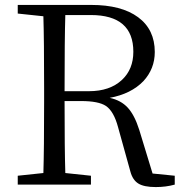

<svg xmlns="http://www.w3.org/2000/svg" viewBox="-20 -749 747 779"><path d="M612 10Q564 10 541 -4.5Q518 -19 509 -53L459 -233Q442 -297 410 -319Q380 -339 309 -339H242Q242 -141 245 -47L349 -36V0H52V-36L156 -47Q159 -142 159 -337V-392Q159 -587 156 -683L52 -694V-729H350Q473 -729 540.5 -679Q608 -629 608 -538Q608 -470 562 -420Q512 -368 425 -352Q471 -342 498.5 -312Q526 -282 545 -222L599 -45L689 -36V0Q653 10 612 10ZM242 -379H341Q426 -379 475 -425Q521 -468 521 -539Q521 -688 348 -688H245Q242 -592 242 -379Z"/></svg>

Font: Cactus Classical Serif
Style: Regular
Weight: 400
Designer: Henry Chan (via Glyphwiki)、田海東、宇文滿月
Foundry: Moonlit Owen
Version: Version 1.000